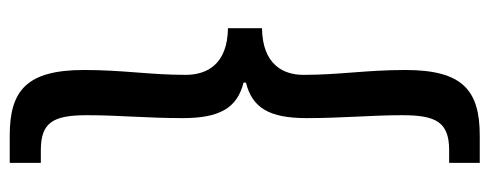

<svg xmlns="http://www.w3.org/2000/svg" viewBox="-326 -488 1007 395"><g transform="rotate(90 177.5 -290.5)"><path d="M259 193H315V129H289C232 129 217 104 217 34C217 -31 223 -89 223 -163C223 -239 202 -275 150 -288V-293C202 -306 223 -341 223 -418C223 -492 217 -550 217 -615C217 -685 232 -711 289 -711H315V-774H259C166 -774 124 -739 124 -621C124 -540 134 -486 134 -411C134 -370 113 -327 38 -326V-256C113 -255 134 -212 134 -169C134 -95 124 -41 124 40C124 158 166 193 259 193Z"/></g></svg>

Font: コーポレート・ロゴ ver3 Medium
Style: Regular
Weight: 500
Designer: [KANA_main] LOGOTYPE.JP [Source Han Sans] Ryoko NISHIZUKA 西塚涼子 (kana, bopomofo & ideographs); Paul D. Hunt (Latin, Greek
Version: Version 12.001;FEAKit 1.0